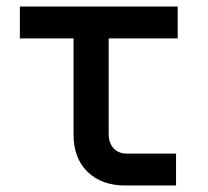

<svg xmlns="http://www.w3.org/2000/svg" viewBox="-20 -570 640 590"><path d="M365 0Q292 0 249 -42Q206 -84 206 -156V-452H41V-550H526V-452H314V-157Q314 -131 329 -114.5Q344 -98 370 -98H521V0Z"/></svg>

Font: Pitagon Sans Mono SemiBold
Style: Regular
Weight: 600
Monospace: yes
Designer: Travis Tran
Foundry: Pitagon
Version: Version 1.001; ttfautohint (v1.8.4.7-5d5b);gftools[0.9.26]